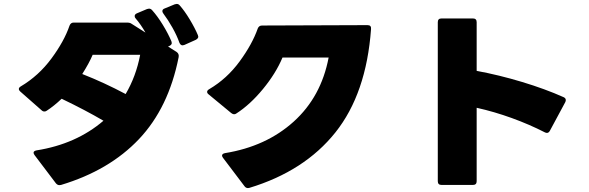

<svg xmlns="http://www.w3.org/2000/svg" viewBox="-20 -890 3000 978"><path d="M282 53Q273 53 265 44L156 -100Q151 -107 151 -112Q151 -121 166 -124Q368 -156 507 -275Q415 -329 294 -387Q255 -350 218 -326Q213 -322 206 -322Q198 -322 191 -329L83 -424Q76 -430 76 -437Q76 -444 86 -450Q177 -504 242 -592Q307 -680 334 -759Q340 -775 355 -775H627Q642 -775 650 -769L721 -724Q697 -766 671 -796Q666 -801 666 -808Q666 -817 677 -822L729 -844L739 -846Q748 -846 755 -838Q782 -808 809 -764Q836 -720 853 -680Q855 -674 855 -671Q855 -662 843 -656L836 -653L880 -625Q893 -616 890 -599Q839 -341 688 -181.5Q537 -22 291 52Q288 53 282 53ZM910 -659Q900 -659 894 -672Q881 -709 858.5 -749Q836 -789 812 -821Q807 -828 807 -833Q807 -843 819 -847L870 -868L880 -870Q889 -870 895 -863Q920 -835 946.5 -791Q973 -747 988 -711Q990 -705 990 -703Q990 -694 977 -687L919 -661Q913 -659 910 -659ZM399 -513Q511 -469 620 -411Q673 -501 694 -611H452Q435 -570 399 -513Z M1243 68Q1232 68 1225 58L1116 -86Q1111 -93 1111 -97Q1111 -107 1126 -110Q1336 -144 1476 -270.5Q1616 -397 1654 -597H1419Q1385 -516 1319.5 -436.5Q1254 -357 1184 -312Q1179 -308 1172 -308Q1166 -308 1158 -314L1043 -409Q1035 -415 1035 -422Q1035 -430 1046 -436Q1136 -489 1200.5 -577Q1265 -665 1293 -745Q1299 -760 1315 -760L1852 -762Q1872 -762 1870 -742Q1846 -413 1688.5 -215.5Q1531 -18 1250 67Q1248 68 1243 68Z M2408 -341V33Q2408 52 2389 52H2229Q2210 52 2210 33V-777Q2210 -796 2229 -796H2389Q2408 -796 2408 -777V-529Q2522 -508 2639.5 -472.5Q2757 -437 2851 -395Q2862 -390 2862 -380Q2862 -375 2859 -369L2781 -224Q2775 -213 2766 -213Q2761 -213 2755 -216Q2677 -256 2587.5 -288.5Q2498 -321 2408 -341Z"/></svg>

Font: LINE Seed JP_TTF ExtraBold
Style: Regular
Weight: 800
Designer: LY Corporation & Fontrix & Fontworks
Version: Version 1.015